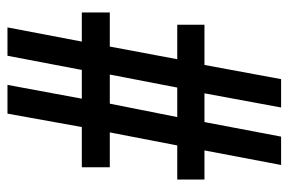

<svg xmlns="http://www.w3.org/2000/svg" viewBox="-146 -608 754 501"><g transform="rotate(-90 230.5 -357.0)"><path d="M51 0 89 -200H13V-271H102L136 -447H45V-520H150L185 -714H260L224 -520H299L336 -714H410L373 -520H449V-447H360L327 -271H417V-200H312L275 0H201L238 -200H163L125 0ZM176 -271H253L287 -447H211Z"/></g></svg>

Font: Noto Serif ExtraCondensed ExtraBold
Style: Regular
Weight: 800
Width: 2
Designer: Monotype Design Team
Foundry: Monotype Imaging Inc.
Version: Version 2.013; ttfautohint (v1.8.4.7-5d5b)